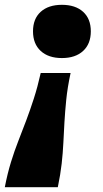

<svg xmlns="http://www.w3.org/2000/svg" viewBox="-40 -584 429 797"><path d="M-20 193H200Q211 140 216 95.5Q221 51 223 9Q225 -33 227.5 -76.5Q230 -120 235 -170Q240 -220 253 -281H129Q116 -223 100.5 -175Q85 -127 69 -84.5Q53 -42 36.5 0Q20 42 5.5 89Q-9 136 -20 193ZM97 -454Q97 -506 129 -535Q161 -564 217 -564Q273 -564 305 -535Q337 -506 337 -454Q337 -402 305 -372.5Q273 -343 217 -343Q161 -343 129 -372.5Q97 -402 97 -454Z"/></svg>

Font: Roboto Serif ExtraBold
Style: Italic
Weight: 800
Italic angle: -10°
Version: Version 1.007